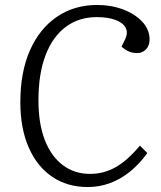

<svg xmlns="http://www.w3.org/2000/svg" viewBox="-20 -740 651 774"><path d="M485 -583Q497 -609 486 -629Q475 -649 444.5 -660Q414 -671 370 -671Q298 -671 245 -631.5Q192 -592 163.5 -517Q135 -442 135 -335Q135 -242 160.5 -176Q186 -110 233 -74.5Q280 -39 343 -39Q399 -39 447 -66.5Q495 -94 544 -153L574 -123Q542 -79 504.5 -48.5Q467 -18 424 -2Q381 14 334 14Q252 14 191 -27Q130 -68 96 -145Q62 -222 62 -328Q62 -449 100.5 -536.5Q139 -624 209 -672Q279 -720 372 -720Q428 -720 476 -702Q524 -684 553.5 -652.5Q583 -621 583 -581Q583 -556 568.5 -541Q554 -526 533 -526Q514 -526 498.5 -533Q483 -540 470 -552Z"/></svg>

Font: Literata 24pt Light
Style: Italic
Weight: 300
Italic angle: -2°
Designer: Latin by Veronika Burian and Jose Scaglione. Greek by Irene Vlachou. Cyrillic by Vera Evstafieva
Foundry: TypeTogether
Version: Version 3.103;gftools[0.9.29]